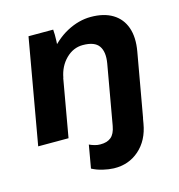

<svg xmlns="http://www.w3.org/2000/svg" viewBox="-108 -627 857 917"><g transform="rotate(-15 321.0 -168.5)"><path d="M112 -520H234Q236.2 -496.6 234.8 -464.4Q234.2 -446.8 231.4 -423L241 -400.6L170.6 0H20.6ZM422.4 -532.2Q487.2 -532.2 530.1 -506.2Q573 -480.2 590 -431.5Q607 -382.8 595 -315L539.2 0H389.2L441.6 -297.2Q451 -352.6 430.2 -382.4Q409.4 -412.2 351 -412.2Q304 -412.2 267.6 -376.3Q231.2 -340.4 221.2 -284.4L196 -405Q245.6 -469.8 304.4 -501Q363.2 -532.2 422.4 -532.2ZM236.6 167.8 256.4 54.2Q267.4 59.6 282 63.8Q296.6 68 309.4 67.8Q343.4 68.4 363.1 52.2Q382.8 36 389.4 -1.6L394.6 -29.4L544.6 -34.2L534.4 25.2Q520.8 105.2 468.6 151.1Q416.4 197 342.8 195Q318.2 194.2 289.3 187.4Q260.4 180.6 236.6 167.8Z"/></g></svg>

Font: Fixel Italic Variable 20240409 Display Thin
Style: Italic
Weight: 100
Italic angle: -10°
Designer: AlfaBravo + MacPaw
Foundry: Kyrylo Tkachov, Marchela Mozhyna, Serhii Makarenko, Maria Weinstein, Zakhar Kryvoshyya
Version: Version 1.211;Glyphs 3.2 (3225)